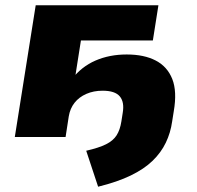

<svg xmlns="http://www.w3.org/2000/svg" viewBox="-20 -518 744 726"><path d="M351 188 306 52Q354 41 381 27.5Q408 14 421 -6.5Q434 -27 439 -59L444 -91Q451 -132 433 -153.5Q415 -175 368 -175Q334 -175 306.5 -163Q279 -151 262 -129.5Q245 -108 240 -78L228 0H36L115 -498H579L558 -365H286L263 -219H252Q288 -266 341 -289Q394 -312 459 -312Q525 -312 569 -289Q613 -266 631.5 -219Q650 -172 637 -97L631 -59Q625 -16 607 21.5Q589 59 557 90Q525 121 474.5 145.5Q424 170 351 188Z"/></svg>

Font: Nunito Sans 10pt SemiExpanded Black
Style: Italic
Weight: 900
Width: 6
Italic angle: -9°
Designer: Vernon Adams
Foundry: Vernon Adams
Version: Version 3.101;gftools[0.9.27]